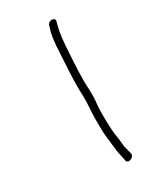

<svg xmlns="http://www.w3.org/2000/svg" viewBox="-136 -754 680 867"><g transform="rotate(-20 203.5 -320.0)"><path d="M202.6 -661 201.3 -651C196.4 -613.8 198.1 -602.7 201 -563C211.1 -481.4 219.3 -384.3 237.3 -309C245.8 -268.3 247.6 -220.1 255.6 -180L260.9 -151C267.9 -109.3 282.3 -71.2 292.6 -33C298.9 -9.6 309.6 9.9 316.8 31C325.2 50.3 358 31.4 352.5 11L342 -13C338.4 -20.3 335.7 -26 333.9 -30C330.6 -39.7 325.6 -61 322.4 -71C311.3 -99.1 303.4 -133.4 297.1 -165L291.8 -194C287.9 -213.6 285 -232.3 283.6 -254C282.1 -277.8 278.6 -301.5 273.8 -324C259.8 -376 251.8 -450.2 245.1 -509.5C239.4 -560.5 232.8 -608.5 239.5 -665C242.1 -689.2 204.5 -682.9 202.6 -661Z"/></g></svg>

Font: HoneyBee
Style: LitIt
Weight: 300
Foundry: Cannot Into Space Fonts
Version: Version 0.89